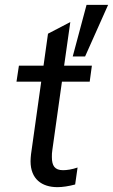

<svg xmlns="http://www.w3.org/2000/svg" viewBox="-20 -764 466 792"><path d="M217 8C238 8 264 4 290 -3L300 -73C277 -65 256 -62 240 -62C206 -62 194 -80 194 -116C194 -125 194 -135 196 -146L235.5 -427H350L359 -493H244.5L270 -673L178 -625L159.5 -493H58L48 -427H150L108 -128C107 -118 106 -108 106 -99C106 -25 153 8 217 8ZM280 -531H331L426 -744H337Z"/></svg>

Font: HK Grotesk
Style: Italic
Weight: 400
Italic angle: -16°
Designer: Alfredo Marco Pradil
Foundry: Hanken Design Co.
Version: Version 3.001;FEAKit 1.0